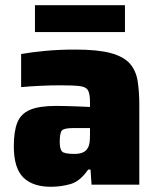

<svg xmlns="http://www.w3.org/2000/svg" viewBox="-20 -708 606 736"><path d="M175 8Q105 8 69 -28Q33 -64 33 -147Q33 -205 46.5 -238.5Q60 -272 95 -287Q130 -302 196 -302Q208 -302 230.5 -301.5Q253 -301 278.5 -300Q304 -299 325 -298V-316Q325 -348 317.5 -361.5Q310 -375 285.5 -378Q261 -381 210 -381Q175 -381 133.5 -379Q92 -377 61 -374V-501Q101 -508 154 -513Q207 -518 269 -518Q355 -518 404.5 -504.5Q454 -491 477.5 -464.5Q501 -438 507.5 -398Q514 -358 514 -305V0H331L327 -58H318Q287 -13 250.5 -2.5Q214 8 175 8ZM265 -118Q306 -118 317 -142Q322 -150 323.5 -163Q325 -176 325 -193V-217H260Q226 -217 217.5 -208Q209 -199 209 -164Q209 -137 217.5 -127.5Q226 -118 265 -118ZM114 -585V-688H459V-585Z"/></svg>

Font: Saira ExtraBold
Style: Regular
Weight: 800
Designer: Hector Gatti with collaboration of the Omnibus-Type team
Foundry: Omnibus-Type
Version: Version 1.100; ttfautohint (v1.8.3)